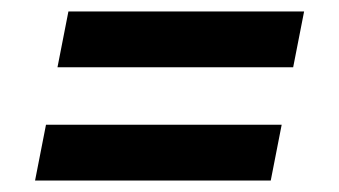

<svg xmlns="http://www.w3.org/2000/svg" viewBox="-20 -492 590 334"><path d="M490 -375H80L99 -472H509ZM41 -178 60 -275H470L451 -178Z"/></svg>

Font: Lode Term
Style: Bold Italic
Weight: 700
Italic angle: -11°
Monospace: yes
Designer: Belleve Invis
Foundry: Belleve Invis
Version: Version 29.2.0